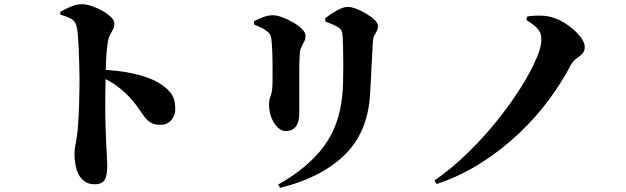

<svg xmlns="http://www.w3.org/2000/svg" viewBox="-20 -826 3000 920"><path d="M433 57Q402 57 380.5 39.5Q359 22 348 -11Q337 -44 337 -91Q337 -113 342 -135.5Q347 -158 351 -193Q354 -221 356 -255.5Q358 -290 359 -325Q360 -360 360.5 -390Q361 -420 361 -439Q361 -471 360 -509.5Q359 -548 357.5 -585.5Q356 -623 353.5 -653.5Q351 -684 347 -700Q341 -726 318 -737.5Q295 -749 269 -756L268 -769Q291 -782 319 -794Q347 -806 373 -806Q393 -806 419.5 -797Q446 -788 471 -774Q496 -760 512 -744Q528 -728 528 -714Q528 -697 521.5 -685Q515 -673 508 -660.5Q501 -648 497 -628Q494 -608 491.5 -582.5Q489 -557 488 -525Q487 -493 486 -455Q485 -404 484.5 -359Q484 -314 484.5 -274Q485 -234 486.5 -200Q488 -166 489 -137Q491 -96 492.5 -69.5Q494 -43 494 -34Q494 15 481.5 36Q469 57 433 57ZM748 -228Q718 -228 700.5 -239.5Q683 -251 668.5 -271.5Q654 -292 634.5 -319.5Q615 -347 583 -378Q561 -399 533 -419Q505 -439 458 -461V-492Q544 -490 618.5 -473.5Q693 -457 739 -430Q777 -408 798.5 -380Q820 -352 820 -303Q820 -273 801 -250.5Q782 -228 748 -228Z M1313 58Q1453 -20 1530 -122.5Q1607 -225 1620 -370Q1623 -395 1624 -434Q1625 -473 1625 -515Q1625 -557 1624 -593Q1623 -629 1622 -648Q1621 -668 1617 -677.5Q1613 -687 1599 -696Q1586 -704 1570.5 -710.5Q1555 -717 1539 -723L1538 -738Q1561 -757 1592.5 -775Q1624 -793 1646 -793Q1663 -793 1687 -784Q1711 -775 1735 -760.5Q1759 -746 1775 -730.5Q1791 -715 1791 -702Q1791 -688 1785.5 -677.5Q1780 -667 1774 -656.5Q1768 -646 1767 -631Q1766 -610 1764 -575.5Q1762 -541 1760 -502.5Q1758 -464 1756.5 -429.5Q1755 -395 1753 -372Q1742 -190 1629 -81.5Q1516 27 1322 74ZM1348 -198Q1329 -198 1310.5 -215.5Q1292 -233 1280.5 -262.5Q1269 -292 1269 -327Q1269 -346 1277.5 -368.5Q1286 -391 1286 -437Q1286 -463 1286 -502.5Q1286 -542 1284.5 -581Q1283 -620 1280 -641Q1278 -655 1273 -663Q1268 -671 1257 -678Q1247 -686 1230.5 -694Q1214 -702 1197 -709V-724Q1217 -735 1241 -744Q1265 -753 1288 -753Q1306 -753 1332 -743.5Q1358 -734 1384 -719Q1410 -704 1427 -687Q1444 -670 1444 -654Q1444 -639 1437.5 -626.5Q1431 -614 1424 -600Q1417 -586 1416 -564Q1415 -551 1414.5 -526.5Q1414 -502 1414 -470.5Q1414 -439 1414 -405.5Q1414 -372 1414 -341Q1414 -310 1414 -285Q1414 -240 1397 -219Q1380 -198 1348 -198Z M2062 39Q2144 -18 2221 -93Q2298 -168 2363.5 -250Q2429 -332 2477.5 -409.5Q2526 -487 2552 -550Q2563 -576 2568.5 -596.5Q2574 -617 2574 -633Q2574 -652 2569.5 -666Q2565 -680 2549.5 -695Q2534 -710 2502 -731L2506 -747Q2538 -752 2574 -751Q2610 -750 2641 -738Q2675 -725 2707.5 -701Q2740 -677 2761 -650Q2782 -623 2782 -601Q2782 -580 2769.5 -568Q2757 -556 2741.5 -545Q2726 -534 2716 -516Q2674 -435 2612 -350.5Q2550 -266 2468 -188Q2386 -110 2287 -46.5Q2188 17 2072 56Z"/></svg>

Font: Noto Serif JP Black
Style: Regular
Weight: 900
Designer: Ryoko NISHIZUKA 西塚涼子 (kana & ideographs); Frank Grießhammer (Latin, Greek & Cyrillic); Wenlong ZHANG 张文龙 (bopomofo); San
Foundry: Adobe
Version: Version 2.003-H1;hotconv 1.1.1;makeotfexe 2.6.0